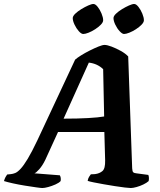

<svg xmlns="http://www.w3.org/2000/svg" viewBox="-66 -946 806 966"><path d="M147 0Q140 0 115.5 -3.5Q91 -7 59.5 -12Q28 -17 -1 -23.5Q-30 -30 -46 -35Q-43 -46 -38.5 -54.5Q-34 -63 -30 -68L-11 -70Q-1 -71 10.5 -75.5Q22 -80 37.5 -96.5Q53 -113 73.5 -147Q94 -181 122 -240L312 -646Q322 -655 342 -667.5Q362 -680 386 -692Q410 -704 430 -712Q450 -720 460 -720Q473 -720 495.5 -711.5Q518 -703 541.5 -690Q565 -677 579 -662L599 -99Q600 -83 604.5 -79Q609 -75 620 -74L680 -66Q682 -63 683 -54.5Q684 -46 682 -35Q672 -26 655.5 -18Q639 -10 621 -5Q603 0 592 0Q584 0 562.5 -2.5Q541 -5 512.5 -9.5Q484 -14 455.5 -19Q427 -24 405 -28.5Q383 -33 375 -36Q377 -48 382 -56Q387 -64 391 -69L412 -70Q435 -73 449.5 -85.5Q464 -98 463 -139L459 -282H226L162 -142Q148 -113 131.5 -94.5Q115 -76 107 -74L235 -64Q242 -52 239 -35Q231 -26 213 -18Q195 -10 176.5 -5Q158 0 147 0ZM254 -349Q325 -349 377.5 -352Q430 -355 458 -360L453 -598Q424 -626 381 -631ZM558 -775Q549 -775 536 -789Q523 -803 514 -822Q505 -841 505 -855Q505 -865 517.5 -877Q530 -889 548 -900Q566 -911 583 -918.5Q600 -926 609 -926Q619 -926 630.5 -911.5Q642 -897 650 -877.5Q658 -858 658 -844Q658 -834 646.5 -822Q635 -810 618 -799Q601 -788 584.5 -781.5Q568 -775 558 -775ZM353 -775Q343 -775 330.5 -789Q318 -803 309 -822Q300 -841 300 -855Q300 -865 312.5 -877Q325 -889 343 -900Q361 -911 378 -918.5Q395 -926 404 -926Q414 -926 425.5 -911.5Q437 -897 445 -877.5Q453 -858 453 -844Q453 -834 441.5 -822Q430 -810 413 -799Q396 -788 379.5 -781.5Q363 -775 353 -775Z"/></svg>

Font: Texturina 72pt 72pt ExtraBold
Style: Italic
Weight: 800
Italic angle: -11°
Designer: Guillermo Torres Carreño
Foundry: Omnibus-Type
Version: Version 1.002; ttfautohint (v1.8.3)